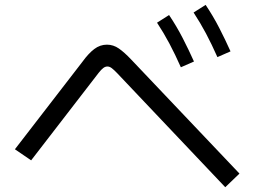

<svg xmlns="http://www.w3.org/2000/svg" viewBox="-20 -807 1040 788"><path d="M962.8 -94.6 904.5 -38.6 460.8 -506.8Q447.9 -520.3 438.8 -527.2Q429.7 -534.1 420.9 -534.1Q412.1 -534.1 403.9 -527.9Q395.7 -521.8 385 -508.2L107.8 -148.9L41.2 -194.4L318.4 -553.6Q343 -587.6 366.7 -605.6Q390.4 -623.7 418.9 -623.7Q445.2 -623.7 467.9 -607.9Q490.6 -592.1 518.3 -562.8ZM872.3 -572.6Q849.1 -624.9 825.4 -669.7Q801.6 -714.4 774.5 -755.6L823.9 -787Q854.8 -741 879.8 -692.4Q904.8 -643.8 926.1 -596.2ZM722.3 -530.9Q699.1 -583.2 675.4 -628Q651.6 -672.8 624.5 -713.9L673.9 -745.3Q704.8 -699.3 729.8 -650.7Q754.8 -602.1 776.1 -554.5Z"/></svg>

Font: Murecho Thin
Style: Regular
Weight: 100
Designer: Neil Summerour
Foundry: Positype
Version: Version 1.010